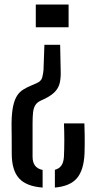

<svg xmlns="http://www.w3.org/2000/svg" viewBox="-20 -620 424 847"><path d="M245.3 -422.4 247.7 -309.8Q248.8 -280.5 244.5 -258.2Q240.1 -235.8 225.4 -218.5Q210.6 -201.2 180.8 -186L158.8 -175.6Q142.9 -168.1 135.4 -155.5Q127.9 -143 125.8 -123.8Q123.7 -104.6 123.7 -77.1V71.9Q123.7 95.2 134.1 110Q144.6 124.7 168 129.8V207.4Q96.3 202.2 64 166.7Q31.8 131.1 31.8 57.2Q31.8 15.9 31.6 -8.8Q31.4 -33.5 31.2 -49Q31 -64.5 31 -77.9Q31.8 -124.2 38.1 -152.7Q44.5 -181.2 55.4 -197.9Q66.3 -214.7 82 -224.5Q97.6 -234.4 117.3 -242.5L139.5 -252.1Q161.8 -261.3 166.1 -277.7Q170.4 -294.1 171.9 -310.2L175.9 -422.4ZM352.3 -75.7Q353.3 -45.5 353.6 -23.8Q353.9 -2.1 353.7 16.7Q353.5 35.5 352.9 57.2Q349.6 130.7 319.3 166.2Q289 201.7 222.1 207.4V129.1Q241.3 123.9 251 109.9Q260.6 96 262 71.5Q263.7 38.1 263.7 -0.4Q263.7 -38.8 262.2 -75.7ZM282.6 -600V-499.6H137.9V-600Z"/></svg>

Font: Big Shoulders Stencil Text SC Thin
Style: Regular
Weight: 100
Designer: Patric King
Foundry: XO Type Co
Version: Version 2.001